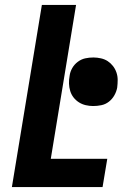

<svg xmlns="http://www.w3.org/2000/svg" viewBox="-20 -755 540 775"><path d="M28 0 149 -735H287L185 -114H413L394 0ZM356 -327Q341 -327 326 -330.5Q311 -334 298.5 -342Q286 -350 277 -361.5Q268 -373 263.5 -387.5Q259 -402 258.5 -417.5Q258 -433 261 -449Q263 -465 271.5 -480Q280 -495 294 -505.5Q308 -516 324 -519.5Q340 -523 357 -523Q372 -523 387.5 -519.5Q403 -516 415 -508Q427 -500 436 -488.5Q445 -477 450 -462.5Q455 -448 455 -432.5Q455 -417 453 -401Q450 -385 441.5 -370Q433 -355 419.5 -344.5Q406 -334 389.5 -330.5Q373 -327 356 -327Z"/></svg>

Font: Iosevka Term Curly Hv Obl
Style: Regular
Weight: 900
Italic angle: -9°
Designer: Belleve Invis
Foundry: Belleve Invis
Version: Version 32.3.0